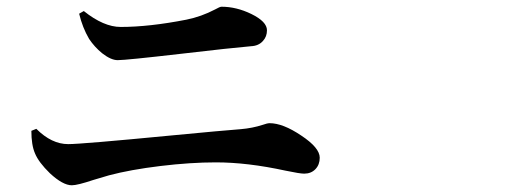

<svg xmlns="http://www.w3.org/2000/svg" viewBox="-20 -635 1540 565"><path d="M191.4 -89.8Q165 -89.8 127 -125Q93.8 -157.2 83 -183.6Q72.3 -208 72.3 -250L86.9 -255.9Q131.8 -210.9 180.7 -210.9Q219.7 -210.9 483.4 -236.3Q636.7 -251 688.5 -254.9Q722.7 -257.8 752.9 -267.6Q766.6 -272.5 773.4 -272.5Q812.5 -272.5 866.2 -236.3Q920.9 -200.2 920.9 -170.9Q920.9 -150.4 908.2 -137.2Q895.5 -124 875 -124Q862.3 -124 820.3 -132.8Q708 -157.2 615.2 -157.2Q541 -157.2 452.1 -146.5Q363.3 -135.7 300.8 -119.1Q284.2 -114.3 254.9 -105.5Q208 -89.8 191.4 -89.8ZM326.2 -458Q306.6 -458 280.3 -478.5Q257.8 -497.1 242.2 -520.5Q222.7 -553.7 212.9 -594.7L226.6 -602.5Q285.2 -555.7 335 -555.7Q418.9 -555.7 528.3 -577.1Q572.3 -585.9 613.3 -607.4Q627 -615.2 631.8 -615.2Q675.8 -615.2 719.7 -593.8Q765.6 -571.3 765.6 -545.9Q765.6 -527.3 753.9 -514.6Q741.2 -500 718.8 -499Q661.1 -494.1 511.7 -476.6Q350.6 -458 326.2 -458Z"/></svg>

Font: Bpmf GenYo Min B
Style: B
Weight: 700
Foundry: But Ko
Version: Version 1.320